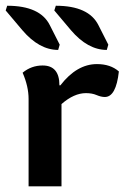

<svg xmlns="http://www.w3.org/2000/svg" viewBox="-39 -655 450 675"><path d="M173.3 -355Q231 -429.7 301.8 -429.7Q349.6 -429.7 378.9 -403.8Q369.1 -314 329.6 -314Q316.4 -314 300.5 -320.8Q284.7 -327.6 263.2 -327.6Q221.2 -327.6 177.2 -289.1V0H61.5V-307.1Q61.5 -351.1 40.5 -399.4Q71.3 -424.8 110.8 -424.8Q169.9 -424.8 169.9 -355ZM165.5 -479.5Q98.6 -479.5 39.6 -548.8L-19 -618.2L-13.7 -634.8Q102.1 -634.8 136.2 -566.4L170.9 -498ZM336.4 -479.5Q269.5 -479.5 210.4 -548.8L151.9 -618.2L157.2 -634.8Q272.9 -634.8 307.1 -566.4L341.8 -498Z"/></svg>

Font: ALMAS
Style: Bold
Weight: 700
Designer: ALMAS Font/ by Husham Jawad Kadhim, derived from the Bainsely font by/ Paul James MIller
Foundry: High-Logic / Made with FontCreator
Version: Version 1.411;September 19, 2021;FontCreator 14.0.0.2814 32-